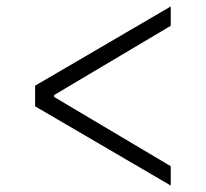

<svg xmlns="http://www.w3.org/2000/svg" viewBox="-20 -564 640 596"><path d="M89 -234V-298L510 -544V-484L148 -269V-263L510 -48V12Z"/></svg>

Font: IBM Plex Serif
Style: Regular
Weight: 400
Designer: Mike Abbink, Paul van der Laan, Pieter van Rosmalen
Foundry: Bold Monday
Version: Version 3.001